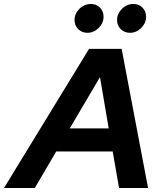

<svg xmlns="http://www.w3.org/2000/svg" viewBox="-79 -946 817 966"><path d="M-59 0 369 -700H533L666 0H520L488 -184H204L96 0ZM272 -300H468L424 -558ZM361 -781Q333 -781 314.5 -799.5Q296 -818 296 -845Q296 -877 320.5 -901.5Q345 -926 379 -926Q406 -926 424 -907.5Q442 -889 442 -862Q442 -830 417.5 -805.5Q393 -781 361 -781ZM575 -781Q547 -781 528.5 -799.5Q510 -818 510 -845Q510 -877 534.5 -901.5Q559 -926 593 -926Q620 -926 638 -907.5Q656 -889 656 -862Q656 -830 631.5 -805.5Q607 -781 575 -781Z"/></svg>

Font: Red Hat Display
Style: Bold Italic
Weight: 700
Italic angle: -12°
Designer: Pentagram / MCKL
Foundry: Pentagram / MCKL
Version: Version 1.003; Red Hat Display Bold Italic